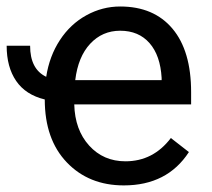

<svg xmlns="http://www.w3.org/2000/svg" viewBox="-37 -558 649 588"><path d="M342.3 9.8Q234.9 9.8 167.5 -60.8Q100.1 -131.3 100.1 -253.4Q41.5 -267.6 12.5 -310.1Q-16.6 -352.5 -16.6 -418H55.2Q55.2 -346.2 104.5 -322.8Q114.3 -386.2 146.5 -435.3Q178.7 -484.4 227.5 -511.2Q276.4 -538.1 331.1 -538.1Q434.1 -538.1 491.2 -470.2Q548.3 -402.3 548.3 -275.9V-238.3H190.4Q192.4 -160.2 236.1 -112.1Q279.8 -64 347.2 -64Q432.1 -64 486.3 -135.3L541.5 -92.3Q475.1 9.8 342.3 9.8ZM331.1 -463.9Q276.4 -463.9 239.3 -424.1Q202.1 -384.3 193.4 -312.5H458V-319.3Q454.1 -388.2 420.9 -426Q387.7 -463.9 331.1 -463.9Z"/></svg>

Font: Roboto-ThirdPerson-AD3FC
Style: ThirdPerson-AD3FC
Weight: 400
Designer: Google
Version: Version 2.137; 2017